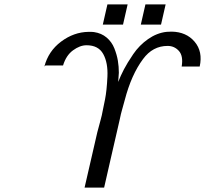

<svg xmlns="http://www.w3.org/2000/svg" viewBox="-20 -850 933 874"><path d="M448 -738 469 -830H561L540 -738ZM621 -738 642 -830H734L713 -738ZM187 -552 182 -547Q200 -617 258 -660.5Q316 -704 383 -705Q404 -705 408 -704Q442 -699 465.5 -679Q489 -659 500.5 -630Q512 -601 516.5 -574Q521 -547 521 -519L518 -477Q529 -505 544 -534Q559 -563 586.5 -603.5Q614 -644 654 -672Q694 -700 738 -705Q746 -706 761 -706Q828 -705 866 -660Q904 -615 889 -547H807Q815 -595 794.5 -618Q774 -641 743 -641Q675 -641 631 -581Q578 -510 548 -395L535 -348Q531 -335 525 -306L517 -271Q507 -226 485.5 -134Q464 -42 454 4H365L423 -248L438 -304Q444 -325 448 -348L458 -397Q466 -437 469 -501Q472 -564 450 -604Q428 -644 374 -644Q344 -644 312.5 -621Q281 -598 267 -552Z"/></svg>

Font: Coval
Style: Light Italic
Weight: 300
Foundry: Context Ltd
Version: Version 001.000